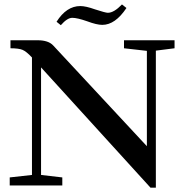

<svg xmlns="http://www.w3.org/2000/svg" viewBox="-20 -847 839 877"><path d="M447.3 -733.4Q421.9 -733.4 378.9 -749.5Q333 -765.6 310.1 -765.6Q287.1 -765.6 257.8 -731.9L238.3 -747.6Q283.7 -819.3 346.7 -819.3Q372.1 -819.3 414.1 -804.2Q461.9 -788.6 472.7 -788.6Q500.5 -788.6 537.1 -826.7L557.6 -810.5Q506.3 -733.4 447.3 -733.4ZM24.4 0V-36.6L126 -47.9V-584.5Q100.6 -611.8 83.3 -619.1Q65.9 -626.5 27.8 -626.5V-663.1H151.9Q201.2 -663.1 223.1 -639.2L650.9 -179.2V-614.7L546.4 -626.5V-663.1H777.3V-626.5L691.9 -615.7V10.3H667.5L167.5 -539.1V-47.9L264.6 -36.6V0Z"/></svg>

Font: Elstob 8pt Medium
Style: Regular
Weight: 500
Designer: Peter S. Baker
Version: Version 1.015